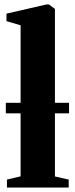

<svg xmlns="http://www.w3.org/2000/svg" viewBox="-20 -838 335 858"><path d="M72 -50V-725L9 -743.5V-777L187 -818H199L225.5 -798V-49.5L287 -35.5V0H11V-35.5ZM288.5 -378.5V-331.5H6V-378.5Z"/></svg>

Font: Merriweather 96pt ExtraBold
Style: Regular
Weight: 800
Version: Version 2.100